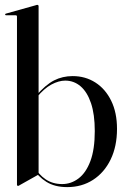

<svg xmlns="http://www.w3.org/2000/svg" viewBox="-20 -756 524 786"><path d="M138 -730.5V-41.5L60.5 2Q59 3.5 57.2 4.2Q55.5 5 53.5 5Q52 5 50.8 3.8Q49.5 2.5 49.5 0.5V-688Q49.5 -690.5 48.2 -692Q47 -693.5 43.5 -693.5H4.5Q3 -693.5 2 -694.5Q1 -695.5 1 -697Q1 -698.5 2 -699.2Q3 -700 5 -700.5L124.5 -734Q128.5 -735.5 130.2 -735.8Q132 -736 133.5 -736Q136 -736 137 -734.2Q138 -732.5 138 -730.5ZM131 -358 126.5 -363Q166.5 -409 201.2 -426.8Q236 -444.5 277.5 -444.5Q329.5 -444.5 370.5 -418.2Q411.5 -392 435.2 -343.5Q459 -295 459 -228.5Q459 -157 433 -103.2Q407 -49.5 361 -19.8Q315 10 255 10Q204 10 169.5 -11.8Q135 -33.5 113.5 -69.5L121.5 -73.5Q138 -41.5 166.8 -22Q195.5 -2.5 234.5 -2.5Q271 -2.5 301.5 -25.5Q332 -48.5 350 -96.5Q368 -144.5 368 -219.5Q368 -288 352.5 -333.8Q337 -379.5 309.8 -402.8Q282.5 -426 247 -426Q220.5 -426 190.5 -410Q160.5 -394 131 -358Z"/></svg>

Font: Fraunces 120pt
Style: Regular
Weight: 400
Version: Version 1.000;[b76b70a41]